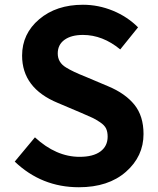

<svg xmlns="http://www.w3.org/2000/svg" viewBox="-20 -774 664 808"><path d="M312 14Q155 14 42 -94L127 -196Q216 -114 315 -114Q372 -114 402.5 -136.5Q433 -159 433 -199Q433 -219 426.5 -233Q420 -247 400.5 -260Q381 -273 368.5 -278.5Q356 -284 322 -299L223 -341Q73 -403 73 -540Q73 -632 145 -693Q217 -754 329 -754Q394 -754 455 -729Q516 -704 561 -659L486 -566Q412 -627 329 -627Q280 -627 251.5 -606.5Q223 -586 223 -549Q223 -511 258 -490Q287 -472 338 -452L435 -411Q507 -381 545.5 -333.5Q584 -286 584 -210Q584 -116 510 -51Q436 14 312 14Z"/></svg>

Font: Swei Fan Sans CJK TC
Style: Bold
Weight: 700
Version: Version 2.130